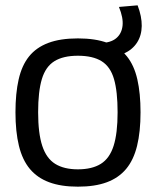

<svg xmlns="http://www.w3.org/2000/svg" viewBox="-20 -690 585 720"><path d="M38 -269Q38 -340 50 -392.5Q62 -445 89 -478.5Q116 -512 161 -529Q206 -546 272 -546Q338 -546 383.5 -529Q429 -512 456 -478.5Q483 -445 495 -392.5Q507 -340 507 -269Q507 -196 494 -143Q481 -90 453 -56.5Q425 -23 380.5 -6.5Q336 10 272 10Q209 10 164.5 -6.5Q120 -23 92 -56.5Q64 -90 51 -143Q38 -196 38 -269ZM123 -269Q123 -190 138.5 -143Q154 -96 187 -75.5Q220 -55 272 -55Q325 -55 358 -75.5Q391 -96 406 -143Q421 -190 421 -269Q421 -347 407.5 -393.5Q394 -440 361 -460.5Q328 -481 272 -481Q217 -481 184 -460.5Q151 -440 137 -393.5Q123 -347 123 -269ZM349 -474V-529H356Q394 -529 415 -546Q436 -563 439.5 -593Q443 -623 426 -664L496 -670Q512 -628 511.5 -592.5Q511 -557 494 -530.5Q477 -504 444.5 -489Q412 -474 364 -474Z"/></svg>

Font: Georama ExtraCondensed Thin
Style: Regular
Weight: 400
Version: Version 1.001